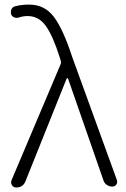

<svg xmlns="http://www.w3.org/2000/svg" viewBox="-20 -828 559 852"><path d="M91.8 -20.5Q85.9 -7.8 74.2 -1Q65.4 3.9 54.7 3.9Q51.8 3.9 49.8 3.9Q38.1 2.9 32.2 -7.8Q29.3 -13.7 29.3 -18.6Q29.3 -23.4 31.2 -28.3L249 -543Q252 -549.8 250 -556.6L244.1 -576.2Q213.9 -670.9 182.6 -713.9Q151.4 -756.8 102.5 -756.8Q82 -756.8 62.5 -750Q51.8 -747.1 42.5 -751Q33.2 -754.9 29.3 -764.6Q28.3 -769.5 28.3 -774.4Q28.3 -780.3 30.3 -786.1Q35.2 -796.9 45.9 -799.8Q74.2 -807.6 109.4 -807.6Q178.7 -807.6 219.7 -752.4Q260.7 -697.3 300.8 -574.2L499 -28.3Q500 -24.4 500 -21.5Q500 -14.6 496.1 -8.8Q489.3 0 478.5 0Q464.8 0 453.6 -7.8Q442.4 -15.6 438.5 -29.3L282.2 -478.5Q281.2 -481.4 278.8 -481.4Q276.4 -481.4 275.4 -478.5Z"/></svg>

Font: Gen Jyuu Gothic P Light
Style: Regular
Weight: 200
Designer: [Source Han Sans]
Ryoko NISHIZUKA  (kana & ideographs); Paul D. Hunt (Latin, Greek & Cyrillic); Wenlong ZHANG  (bopomofo
Version: Version 1.002.20150607